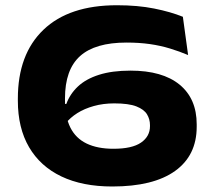

<svg xmlns="http://www.w3.org/2000/svg" viewBox="-20 -674 796 715"><path d="M398 20.5Q287 20.5 208.5 -17Q130 -54.5 88.2 -126Q46.5 -197.5 46.5 -299V-307Q46.5 -472 141.8 -563.2Q237 -654.5 415.5 -654.5Q493 -654.5 554.2 -642.2Q615.5 -630 661 -611.5L680.5 -469Q648.5 -482.5 613.5 -493.2Q578.5 -504 538.5 -509.8Q498.5 -515.5 451 -515.5Q334 -515.5 278 -465Q222 -414.5 222 -307.5V-300Q222 -239 242 -199Q262 -159 302.5 -139.5Q343 -120 402.5 -120Q472 -120 505.2 -143Q538.5 -166 538.5 -204V-208Q538.5 -230 527.5 -248.2Q516.5 -266.5 487.8 -277.8Q459 -289 405.5 -289Q364.5 -289 329.5 -279.2Q294.5 -269.5 268 -252.8Q241.5 -236 224.5 -214.5L201.5 -287H227Q240.5 -324 270.2 -352Q300 -380 348.8 -395.5Q397.5 -411 466 -411Q585 -411 648.8 -358.8Q712.5 -306.5 712.5 -211V-202Q712.5 -95 631.8 -37.2Q551 20.5 398 20.5Z"/></svg>

Font: Anek Latin Expanded
Style: Bold
Weight: 700
Width: 7
Designer: Yesha Goshar
Foundry: Ek Type
Version: Version 1.003